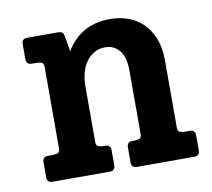

<svg xmlns="http://www.w3.org/2000/svg" viewBox="-64 -591 732 663"><g transform="rotate(-10 302.5 -259.5)"><path d="M585 -18.6Q585 -8.8 579.8 -4.4Q574.7 0 565.9 0H364.7Q345.7 0 345.7 -18.1V-71.8Q345.7 -80.6 350.1 -85.7Q354.5 -90.8 364.7 -90.8H365.7Q384.8 -90.8 390.9 -94.5Q397 -98.1 397 -108.9V-333Q397 -378.9 377.9 -402.3Q358.9 -425.8 328.6 -425.8Q306.6 -425.8 289.6 -416Q272.5 -406.2 261 -389.9Q249.5 -373.5 243.7 -351.6Q237.8 -329.6 237.8 -305.2V-108.9Q237.8 -98.6 243.7 -94.7Q249.5 -90.8 268.6 -90.8H269.5Q288.6 -90.8 288.6 -71.8V-18.6Q288.6 -10.3 283.9 -5.1Q279.3 0 269.5 0H68.8Q49.8 0 49.8 -19V-71.8Q49.8 -80.6 54.2 -85.7Q58.6 -90.8 68.8 -90.8H77.1Q97.7 -90.8 104.2 -94.2Q110.8 -97.7 110.8 -108.9V-396Q110.8 -407.2 104.2 -410.6Q97.7 -414.1 77.1 -414.1H68.8Q49.8 -414.1 49.8 -433.1V-485.8Q49.8 -504.9 68.8 -504.9H175.8Q185.5 -504.9 190.7 -501.7Q195.8 -498.5 198.2 -485.8L207 -433.1Q217.8 -451.7 232.7 -467.5Q247.6 -483.4 266.6 -494.9Q285.6 -506.3 309.3 -512.7Q333 -519 360.8 -519Q395 -519 424.8 -508.3Q454.6 -497.6 476.6 -475.8Q498.5 -454.1 511.2 -421.9Q523.9 -389.6 523.9 -347.2V-108.9Q523.9 -97.7 530.3 -94.2Q536.6 -90.8 557.6 -90.8H565.9Q585 -90.8 585 -71.8Z"/></g></svg>

Font: New Telegraph
Style: Bold
Weight: 700
Designer: Frank Baranowski
Foundry: Frank Baranowski
Version: Version 3.001